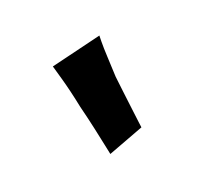

<svg xmlns="http://www.w3.org/2000/svg" viewBox="-62 -789 407 382"><g transform="rotate(-30 141.5 -597.5)"><path d="M98 -490Q98 -489 97.5 -505.5Q97 -522 96 -548Q95 -574 93 -601Q92 -639 89 -668.5Q86 -698 86 -698L197 -705Q197 -706 194.5 -693Q192 -680 189.5 -660Q187 -640 184 -618Q183 -603 182 -583.5Q181 -564 180 -546Q179 -528 178.5 -516.5Q178 -505 178 -505Z"/></g></svg>

Font: Truculenta SemiBold
Style: Regular
Weight: 600
Version: Version 1.002